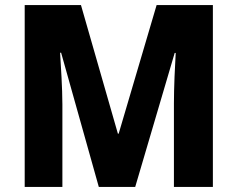

<svg xmlns="http://www.w3.org/2000/svg" viewBox="-20 -827 933 754"><path d="M368 -93H511L666 -619H670C667 -571 663 -481 663 -421V-93H816V-807H595L446 -302H443L298 -807H77V-93H225V-417C225 -479 219 -571 216 -620H220Z"/></svg>

Font: Noto Sans Kannada UI SemiCondensed ExtraBold
Style: Regular
Weight: 800
Width: 4
Designer: Jelle Bosma - Monotype Design Team
Foundry: Monotype Imaging Inc.
Version: Version 2.005